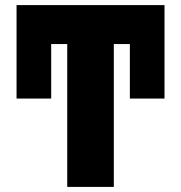

<svg xmlns="http://www.w3.org/2000/svg" viewBox="-20 -734 711 754"><path d="M244 0V-561H181V-347H45V-714H626V-347H490V-561H427V0Z"/></svg>

Font: Noto Sans SemiCondensed Black
Style: Regular
Weight: 900
Width: 4
Designer: Monotype Design Team
Foundry: Monotype Imaging Inc.
Version: Version 2.013; ttfautohint (v1.8.4.7-5d5b)